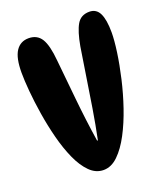

<svg xmlns="http://www.w3.org/2000/svg" viewBox="-137 -832 801 932"><g transform="rotate(-20 263.0 -366.0)"><path d="M434 -739Q470 -739 486 -706Q502 -673 502 -608Q502 -568 493.5 -507.5Q485 -447 469 -377.5Q453 -308 430 -240.5Q407 -173 377.5 -117Q348 -61 313 -27Q278 7 238 7Q198 7 166.5 -24.5Q135 -56 111.5 -108.5Q88 -161 71.5 -225Q55 -289 44.5 -354.5Q34 -420 29 -477Q24 -534 24 -573Q24 -649 47 -684Q70 -719 113 -719Q157 -719 178.5 -684.5Q200 -650 207 -569Q216 -478 227.5 -363.5Q239 -249 256 -138H260Q275 -210 288.5 -293Q302 -376 314 -455.5Q326 -535 336 -596Q349 -669 369.5 -704Q390 -739 434 -739Z"/></g></svg>

Font: DynaPuff Condensed Medium
Style: Regular
Weight: 500
Width: 3
Designer: Toshi Omagari, Jennifer Daniel
Foundry: Google Fonts
Version: Version 2.000; ttfautohint (v1.8.4.7-5d5b)